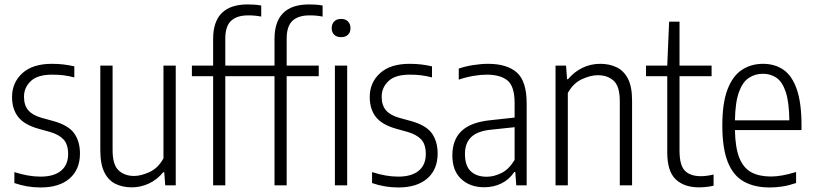

<svg xmlns="http://www.w3.org/2000/svg" viewBox="-20 -838 3678 868"><path d="M163.5 9.5Q102 9.5 45 -10.5V-60Q108.5 -39.5 163 -39.5Q223.5 -39.5 255.8 -66Q288 -92.5 288 -141.5Q288 -185.5 267 -207.8Q246 -230 206 -241.5L155.5 -255.5Q89.5 -274 62 -309.5Q34.5 -345 34.5 -399.5Q34.5 -464.5 81 -507Q127.5 -549.5 214.5 -549.5Q243.5 -549.5 268 -546.5Q292.5 -543.5 316 -538V-488Q289 -495 265.8 -497.8Q242.5 -500.5 216 -500.5Q149.5 -500.5 119 -471.2Q88.5 -442 88.5 -401Q88.5 -362 107.8 -339.5Q127 -317 167.5 -305.5L218.5 -291.5Q288.5 -272.5 315 -235.8Q341.5 -199 341.5 -144Q341.5 -72 294.8 -31.2Q248 9.5 163.5 9.5Z M576 9Q535.5 9 503.2 -6.2Q471 -21.5 452.2 -58.2Q433.5 -95 433.5 -159V-541.5H489V-160Q489 -93 516.2 -67.8Q543.5 -42.5 586.5 -42.5Q616.5 -42.5 655.5 -60Q694.5 -77.5 719 -122V-541.5H774.5V0H727L722.5 -59.5H718Q689 -24.5 652 -7.8Q615 9 576 9Z M943.5 0V-493.5H847.5V-541.5H943.5V-662Q943.5 -818 1099.5 -818Q1113 -818 1129.5 -817Q1146 -816 1161 -813V-763Q1146 -766 1132.5 -767.2Q1119 -768.5 1102 -768.5Q1051 -768.5 1024.8 -744Q998.5 -719.5 998.5 -663V-541.5H1143.5V-493.5H998.5V0Z M1221 0V-493.5H1125V-541.5H1221V-662Q1221 -818 1377 -818Q1390.5 -818 1407 -817Q1423.5 -816 1438.5 -813V-763Q1423.5 -766 1410 -767.2Q1396.5 -768.5 1379.5 -768.5Q1328.5 -768.5 1302.2 -744Q1276 -719.5 1276 -663V-541.5H1421V-493.5H1276V0Z M1494 0V-541.5H1549.5V0ZM1522 -670Q1502 -670 1490.8 -681Q1479.5 -692 1479.5 -710.5Q1479.5 -729.5 1490.8 -741Q1502 -752.5 1522 -752.5Q1542 -752.5 1553.2 -741Q1564.5 -729.5 1564.5 -710.5Q1564.5 -692 1553.2 -681Q1542 -670 1522 -670Z M1780.5 9.5Q1719 9.5 1662 -10.5V-60Q1725.5 -39.5 1780 -39.5Q1840.5 -39.5 1872.8 -66Q1905 -92.5 1905 -141.5Q1905 -185.5 1884 -207.8Q1863 -230 1823 -241.5L1772.5 -255.5Q1706.5 -274 1679 -309.5Q1651.5 -345 1651.5 -399.5Q1651.5 -464.5 1698 -507Q1744.5 -549.5 1831.5 -549.5Q1860.5 -549.5 1885 -546.5Q1909.5 -543.5 1933 -538V-488Q1906 -495 1882.8 -497.8Q1859.5 -500.5 1833 -500.5Q1766.5 -500.5 1736 -471.2Q1705.5 -442 1705.5 -401Q1705.5 -362 1724.8 -339.5Q1744 -317 1784.5 -305.5L1835.5 -291.5Q1905.5 -272.5 1932 -235.8Q1958.5 -199 1958.5 -144Q1958.5 -72 1911.8 -31.2Q1865 9.5 1780.5 9.5Z M2169 8.5Q2105 8.5 2065 -28.8Q2025 -66 2025 -135.5Q2025 -206.5 2066.8 -246Q2108.5 -285.5 2196.5 -294.5L2306.5 -306.5V-372Q2306.5 -447.5 2274.5 -474Q2242.5 -500.5 2180.5 -500.5Q2154 -500.5 2120.8 -495Q2087.5 -489.5 2054 -478V-528Q2082.5 -538 2119 -543.8Q2155.5 -549.5 2186.5 -549.5Q2272 -549.5 2316.5 -510.2Q2361 -471 2361 -370V0H2314L2309.5 -60.5H2305Q2281.5 -25.5 2246.2 -8.5Q2211 8.5 2169 8.5ZM2082 -142Q2082 -89 2108 -64Q2134 -39 2181 -39Q2212 -39 2246 -55.2Q2280 -71.5 2306.5 -115V-263L2198.5 -251.5Q2138.5 -245.5 2110.2 -218.2Q2082 -191 2082 -142Z M2491.5 0V-541.5H2539L2543.5 -480H2548Q2575.5 -513 2612.8 -531.2Q2650 -549.5 2694 -549.5Q2734.5 -549.5 2767 -534.2Q2799.5 -519 2818.5 -482.8Q2837.5 -446.5 2837.5 -383.5V0H2782V-380.5Q2782 -447.5 2754.5 -472.8Q2727 -498 2682.5 -498Q2650.5 -498 2611.2 -480.2Q2572 -462.5 2547 -417.5V0Z M3140.5 9Q3073 9 3034.8 -27.2Q2996.5 -63.5 2996.5 -149V-493.5H2900.5V-541.5H2996.5L3005 -740H3052V-541.5H3197V-493.5H3052V-157Q3052 -91.5 3076 -66.5Q3100 -41.5 3149 -41.5Q3174 -41.5 3206 -49V1.5Q3191.5 5 3174 7Q3156.5 9 3140.5 9Z M3460.5 9.5Q3389.5 9.5 3341.8 -17.8Q3294 -45 3269.8 -106.5Q3245.5 -168 3245.5 -271Q3245.5 -372.5 3269 -433.8Q3292.5 -495 3334 -522.2Q3375.5 -549.5 3429.5 -549.5Q3483 -549.5 3522 -522.5Q3561 -495.5 3582.2 -434.2Q3603.5 -373 3603.5 -270.5V-250H3302.5Q3304 -170 3322.5 -124.2Q3341 -78.5 3376.5 -59.2Q3412 -40 3465.5 -40Q3513 -40 3579 -60.5V-10.5Q3546 0.5 3517.2 5Q3488.5 9.5 3460.5 9.5ZM3429 -504.5Q3394 -504.5 3365.8 -486.2Q3337.5 -468 3320.8 -422.2Q3304 -376.5 3302.5 -294H3548.5Q3547.5 -376.5 3532.2 -422.2Q3517 -468 3490.5 -486.2Q3464 -504.5 3429 -504.5Z"/></svg>

Font: Encode Sans Condensed Light
Style: Regular
Weight: 300
Width: 3
Designer: Multiple Designers
Foundry: Impallari Type
Version: Version 3.000; ttfautohint (v1.8.3) -l 8 -r 50 -G 200 -x 14 